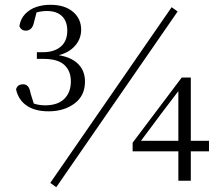

<svg xmlns="http://www.w3.org/2000/svg" viewBox="-20 -755 922 802"><path d="M183 -290Q127 -290 92 -313.5Q57 -337 47 -382Q51 -394 58.5 -398.5Q66 -403 76 -403Q88 -403 96 -395Q104 -387 108 -364L126 -307L100 -330Q117 -323 133 -319Q149 -315 168 -315Q221 -315 248.5 -342Q276 -369 276 -415Q276 -459 248.5 -484Q221 -509 163 -509H134V-537H160Q206 -537 233.5 -560Q261 -583 261 -627Q261 -666 239 -687.5Q217 -709 176 -709Q160 -709 144.5 -706Q129 -703 110 -696L136 -716L122 -662Q118 -643 109 -635Q100 -627 88 -627Q68 -627 61 -646Q66 -677 85.5 -697Q105 -717 132 -726Q159 -735 190 -735Q250 -735 284.5 -706Q319 -677 319 -631Q319 -588 287 -557Q255 -526 196 -519L193 -528Q263 -524 299 -494.5Q335 -465 335 -414Q335 -355 291 -322.5Q247 -290 183 -290ZM725 0V-140V-154V-384H718L749 -406L654 -281L560 -155L564 -179V-167H853V-123H534V-159L739 -431H777V0ZM215 27 190 9 697 -725 722 -707Z"/></svg>

Font: Noto Serif SC ExtraLight Light
Style: Regular
Weight: 300
Version: Version 2.002-H1;hotconv 1.1.0;makeotfexe 2.6.0